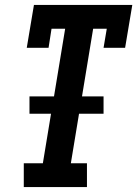

<svg xmlns="http://www.w3.org/2000/svg" viewBox="-20 -755 554 775"><path d="M76 0V-96H153L186 -296H99V-366H198L243 -639H188L176 -562H88L117 -735H514L485 -562H398L411 -639H356L311 -366H398V-296H299L266 -96H331V0Z"/></svg>

Font: Iosevka Curly Slab Oblique
Style: Bold
Weight: 700
Italic angle: -9°
Monospace: yes
Designer: Belleve Invis
Foundry: Belleve Invis
Version: Version 11.1.0; ttfautohint (v1.8.3)